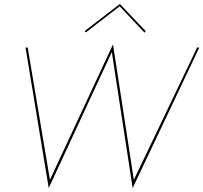

<svg xmlns="http://www.w3.org/2000/svg" viewBox="-20 -942 1034 977"><path d="M983 -700H994L655 15L549 -677L228 15L110 -700H121L234 -27L555 -716L661 -27ZM417 -777 411 -784 590 -922 722 -783 715 -776 589 -910Z"/></svg>

Font: Jost Thin
Style: Italic
Weight: 200
Italic angle: -5°
Version: Version 3.710